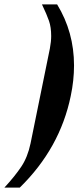

<svg xmlns="http://www.w3.org/2000/svg" viewBox="-64 -759 357 874"><path d="M75 -106 163 -538Q169 -570 169 -595Q169 -635 159 -664Q149 -693 127 -739H196Q273 -613 273 -461Q273 -393 258 -322Q209 -84 26 95H-44Q4 43 33 -0.5Q62 -44 75 -106Z"/></svg>

Font: Trirong Black
Style: Italic
Weight: 900
Italic angle: -12°
Designer: Katatrad Team
Foundry: CadsonDemak
Version: Version 1.001